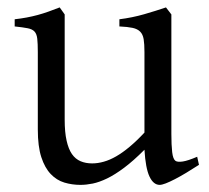

<svg xmlns="http://www.w3.org/2000/svg" viewBox="-20 -489 570 523"><path d="M522 -40Q503.9 -28.3 487.3 -18.3Q470.7 -8.3 456.5 -1Q442.4 6.3 431.6 10.5Q420.9 14.6 415 14.6Q397.9 14.6 387.2 -8.1Q376.5 -30.8 373.5 -81.1Q343.3 -50.8 318.1 -32Q293 -13.2 271.7 -2.9Q250.5 7.3 232.7 11Q214.8 14.6 199.2 14.6Q176.3 14.6 155.3 8.3Q134.3 2 118.2 -14.9Q102.1 -31.7 92.5 -61Q83 -90.3 83 -136.2V-347.2Q83 -370.6 81.5 -383.5Q80.1 -396.5 74 -403.1Q67.9 -409.7 55.2 -412.1Q42.5 -414.6 20 -417V-436.5Q37.6 -438.5 53 -441.4Q68.4 -444.3 82.8 -448.2Q97.2 -452.1 111.8 -457.3Q126.5 -462.4 142.6 -468.8L156.2 -449.7V-163.1Q156.2 -128.9 161.4 -106Q166.5 -83 176 -69.3Q185.5 -55.7 199.5 -49.8Q213.4 -43.9 231 -43.9Q246.6 -43.9 262.9 -48.6Q279.3 -53.2 296.6 -63.2Q314 -73.2 333 -89.1Q352.1 -105 373.5 -127.9V-347.2Q373.5 -369.1 371.3 -382.3Q369.1 -395.5 361.8 -402.8Q354.5 -410.2 341.1 -413.1Q327.6 -416 305.2 -417V-436.5Q340.3 -440.9 372.6 -450.2Q404.8 -459.5 432.1 -468.8L446.8 -449.7V-124Q446.8 -93.8 449 -74.7Q451.2 -55.7 458 -50.8Q463.9 -46.9 478 -49.1Q492.2 -51.3 517.1 -62Z"/></svg>

Font: Gentium Plus APac
Style: Regular
Weight: 400
Designer: J. Victor Gaultney, Annie Olsen, Iska Routamaa, Becca Hirsbrunner
Foundry: SIL International
Version: Version 5.000